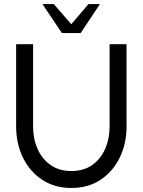

<svg xmlns="http://www.w3.org/2000/svg" viewBox="-20 -919 708 952"><path d="M334 13Q250 13 188.5 -28Q127 -69 93.5 -138.2Q60 -207.5 60 -292V-700H144V-292Q144 -231.5 166 -181.2Q188 -131 230.5 -101Q273 -71 334 -71Q395.5 -71 437.8 -101.2Q480 -131.5 501.8 -181.8Q523.5 -232 523.5 -292V-700H607.5V-292Q607.5 -207.5 574 -138.2Q540.5 -69 479.2 -28Q418 13 334 13ZM287 -755 190.5 -899H246.5L333.5 -799L419 -899H475.5L380 -755Z"/></svg>

Font: Urbanist Medium
Style: Regular
Weight: 500
Designer: Corey Hu
Foundry: Corey Hu
Version: Version 1.321; ttfautohint (v1.8.4.7-5d5b)